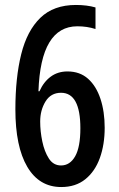

<svg xmlns="http://www.w3.org/2000/svg" viewBox="-20 -744 481 774"><path d="M42 -303Q42 -431 65.5 -525.5Q89 -620 142.5 -672Q196 -724 286 -724Q308 -724 328 -721.5Q348 -719 365 -714V-627Q331 -638 292 -638Q144 -638 135 -376H139Q156 -414 184.5 -435Q213 -456 252 -456Q302 -456 335 -426.5Q368 -397 385 -345.5Q402 -294 402 -229Q402 -161 382.5 -107Q363 -53 324 -21.5Q285 10 227 10Q138 10 90 -71.5Q42 -153 42 -303ZM226 -77Q262 -77 283 -114Q304 -151 304 -227Q304 -370 226 -370Q185 -370 163.5 -335Q142 -300 142 -254Q142 -215 150.5 -174Q159 -133 177 -105Q195 -77 226 -77Z"/></svg>

Font: Noto Sans Khmer UI ExtraCondensed Medium
Style: Regular
Weight: 500
Width: 2
Designer: Danh Hong and the Monotype Design Team
Foundry: Monotype Imaging Inc.
Version: Version 2.002; ttfautohint (v1.8.4.7-5d5b)